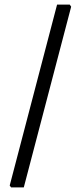

<svg xmlns="http://www.w3.org/2000/svg" viewBox="-20 -698 328 831"><path d="M288 -669 83 113H28L22 105L227 -678H282Z"/></svg>

Font: Alegreya Sans
Style: Regular
Weight: 400
Designer: Juan Pablo del Peral
Foundry: Huerta Tipografica
Version: Version 2.008; ttfautohint (v1.6)